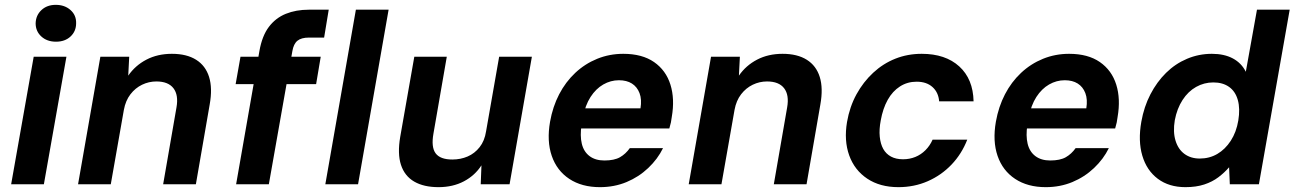

<svg xmlns="http://www.w3.org/2000/svg" viewBox="-20 -760 5340 792"><path d="M26 0 119 -526H254L161 0ZM211 -588Q174 -588 150.5 -609.5Q127 -631 127 -664Q128 -697 151 -718.5Q174 -740 210 -740Q247 -740 271 -718.5Q295 -697 294 -664Q294 -631 271 -609.5Q248 -588 211 -588Z M302 0 394 -526H513L509 -448Q538 -490 584 -514Q630 -538 689 -538Q750 -538 789 -513.5Q828 -489 842.5 -442.5Q857 -396 845 -329L788 0H653L708 -317Q717 -368 695.5 -396Q674 -424 625 -424Q594 -424 566 -410.5Q538 -397 518 -371Q498 -345 491 -307L437 0Z M954 0 1050 -549Q1061 -612 1089 -649Q1117 -686 1159 -703Q1201 -720 1254 -720H1336L1317 -605H1255Q1223 -605 1207 -592Q1191 -579 1186 -549L1089 0ZM952 -413 972 -526H1303L1284 -413ZM1322 0 1448 -720H1583L1457 0Z M1789 12Q1728 12 1688.5 -11Q1649 -34 1634 -80Q1619 -126 1631 -196L1689 -526H1823L1768 -209Q1758 -153 1777 -127.5Q1796 -102 1846 -102Q1880 -102 1909 -114.5Q1938 -127 1958.5 -153Q1979 -179 1985 -218L2039 -526H2174L2082 0H1963L1966 -78Q1939 -36 1893.5 -12Q1848 12 1789 12Z M2455 12Q2380 12 2328.5 -22Q2277 -56 2256 -117Q2235 -178 2249 -258Q2260 -320 2286.5 -371Q2313 -422 2353 -459.5Q2393 -497 2443.5 -517.5Q2494 -538 2551 -538Q2629 -538 2678 -504Q2727 -470 2745.5 -411Q2764 -352 2751 -277Q2750 -267 2747.5 -255Q2745 -243 2741 -230H2340L2354 -313H2622Q2628 -350 2618 -376Q2608 -402 2586.5 -415.5Q2565 -429 2533 -429Q2499 -429 2468.5 -411.5Q2438 -394 2416 -360Q2394 -326 2384 -274L2379 -245Q2372 -200 2380 -167Q2388 -134 2412 -116Q2436 -98 2473 -98Q2514 -98 2537.5 -111.5Q2561 -125 2578 -149H2715Q2693 -104 2654 -67Q2615 -30 2564.5 -9Q2514 12 2455 12Z M2821 0 2913 -526H3032L3028 -448Q3057 -490 3103 -514Q3149 -538 3208 -538Q3269 -538 3308 -513.5Q3347 -489 3361.5 -442.5Q3376 -396 3364 -329L3307 0H3172L3227 -317Q3236 -368 3214.5 -396Q3193 -424 3144 -424Q3113 -424 3085 -410.5Q3057 -397 3037 -371Q3017 -345 3010 -307L2956 0Z M3686 12Q3610 12 3557.5 -23Q3505 -58 3483 -119Q3461 -180 3474 -257Q3485 -320 3513 -371Q3541 -422 3582 -460Q3623 -498 3673.5 -518Q3724 -538 3782 -538Q3880 -538 3937 -486Q3994 -434 3996 -342H3854Q3851 -379 3826.5 -401Q3802 -423 3761 -423Q3723 -423 3692.5 -403.5Q3662 -384 3642 -348.5Q3622 -313 3613 -263Q3606 -226 3609 -196Q3612 -166 3623.5 -145.5Q3635 -125 3655.5 -114Q3676 -103 3705 -103Q3732 -103 3755.5 -112.5Q3779 -122 3797.5 -140.5Q3816 -159 3827 -184H3970Q3947 -125 3905 -81Q3863 -37 3807 -12.5Q3751 12 3686 12Z M4294 12Q4219 12 4167.5 -22Q4116 -56 4095 -117Q4074 -178 4088 -258Q4099 -320 4125.5 -371Q4152 -422 4192 -459.5Q4232 -497 4282.5 -517.5Q4333 -538 4390 -538Q4468 -538 4517 -504Q4566 -470 4584.5 -411Q4603 -352 4590 -277Q4589 -267 4586.5 -255Q4584 -243 4580 -230H4179L4193 -313H4461Q4467 -350 4457 -376Q4447 -402 4425.5 -415.5Q4404 -429 4372 -429Q4338 -429 4307.5 -411.5Q4277 -394 4255 -360Q4233 -326 4223 -274L4218 -245Q4211 -200 4219 -167Q4227 -134 4251 -116Q4275 -98 4312 -98Q4353 -98 4376.5 -111.5Q4400 -125 4417 -149H4554Q4532 -104 4493 -67Q4454 -30 4403.5 -9Q4353 12 4294 12Z M4870 12Q4802 12 4756 -22.5Q4710 -57 4692 -118Q4674 -179 4688 -258Q4699 -320 4725.5 -371Q4752 -422 4790 -459.5Q4828 -497 4876.5 -517.5Q4925 -538 4979 -538Q5030 -538 5065.5 -519Q5101 -500 5119 -464L5165 -720H5300L5173 0H5053L5050 -70Q5031 -48 5006 -29Q4981 -10 4947.5 1Q4914 12 4870 12ZM4929 -106Q4969 -106 5001.5 -125Q5034 -144 5057 -179.5Q5080 -215 5088 -263Q5096 -312 5086 -347.5Q5076 -383 5050 -401.5Q5024 -420 4985 -420Q4947 -420 4914 -401.5Q4881 -383 4858 -347.5Q4835 -312 4826 -264Q4818 -216 4829 -180Q4840 -144 4866 -125Q4892 -106 4929 -106Z"/></svg>

Font: DM Sans 9pt
Style: Bold Italic
Weight: 700
Italic angle: -10°
Version: Version 4.004;gftools[0.9.30]